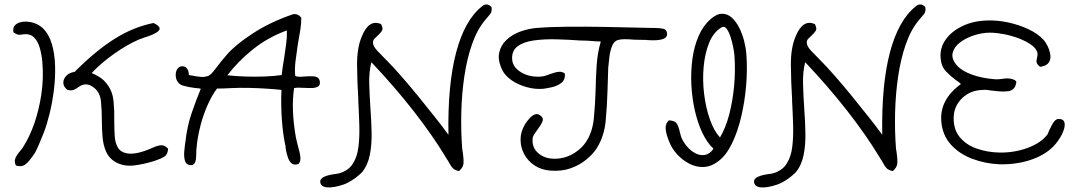

<svg xmlns="http://www.w3.org/2000/svg" viewBox="-20 -708 4792 852"><path d="M494 12Q464 -5 451 -34.5Q438 -64 435 -100.5Q432 -137 432 -172Q432 -219 428 -258.5Q424 -298 398 -318Q363 -347 329 -322Q311 -309 300 -307.5Q289 -306 278 -310Q261 -324 261 -341Q261 -358 274.5 -372Q288 -386 311 -389Q406 -484 489 -536Q572 -588 661 -606Q699 -588 684.5 -572Q670 -556 619 -541Q613 -539 609 -537Q600 -534 597 -533Q542 -509 484.5 -468Q427 -427 387 -384Q402 -378 421.5 -366Q441 -354 457 -332Q480 -301 484 -258Q488 -215 487 -174Q487 -137 489 -105Q491 -73 503.5 -52.5Q516 -32 546 -27Q567 -24 595 -30.5Q623 -37 654 -51Q683 -64 697.5 -63.5Q712 -63 726 -48Q724 -23 711 -14Q698 -5 666 6Q614 22 572 26.5Q530 31 494 12ZM52 27 50 25Q43 11 47.5 -3.5Q52 -18 71 -40Q82 -53 84 -58Q112 -102 132.5 -161Q153 -220 163.5 -289.5Q174 -359 168 -432Q165 -466 156.5 -495.5Q148 -525 131 -542Q114 -559 85 -556Q66 -552 57.5 -555Q49 -558 41 -564H40Q35 -585 47.5 -597Q60 -609 82 -611.5Q104 -614 127.5 -607Q151 -600 169 -584Q197 -557 210 -513Q223 -469 224.5 -415.5Q226 -362 219 -307Q212 -252 200 -203.5Q188 -155 175 -121Q159 -81 150.5 -61.5Q142 -42 134 -28Q108 11 91.5 22.5Q75 34 52 27Z M819 24Q804 20 800 3Q796 -14 797.5 -34.5Q799 -55 801 -68Q802 -72 802 -73Q810 -146 829.5 -203.5Q849 -261 871 -314Q864 -316 857 -316.5Q850 -317 842 -318Q817 -321 792.5 -328Q768 -335 761 -362Q757 -384 765 -399Q773 -414 789 -414Q803 -414 810.5 -403Q818 -392 818 -375Q822 -374 830 -373Q849 -369 869 -367Q889 -365 906 -372Q917 -377 939 -406.5Q961 -436 989 -468Q1027 -511 1103 -560.5Q1179 -610 1278 -644Q1286 -647 1297 -644Q1308 -641 1317 -629Q1317 -604 1313 -577.5Q1309 -551 1304 -525Q1303 -521 1302.5 -516Q1302 -511 1301 -507Q1296 -475 1291.5 -438Q1287 -401 1290 -372Q1295 -368 1305.5 -367.5Q1316 -367 1338 -369Q1370 -371 1383 -367Q1396 -363 1399 -348Q1402 -331 1392 -324.5Q1382 -318 1365.5 -317.5Q1349 -317 1333 -318H1332H1330Q1317 -319 1305 -319Q1293 -319 1285 -317Q1278 -271 1280 -215.5Q1282 -160 1293 -98Q1295 -90 1297 -81Q1299 -72 1301 -64Q1312 -27 1313 -8.5Q1314 10 1305 19L1304 20Q1284 26 1273.5 16.5Q1263 7 1257.5 -9.5Q1252 -26 1249 -41Q1249 -42 1249 -43Q1248 -47 1247.5 -51Q1247 -55 1247 -59Q1236 -108 1231 -174Q1226 -240 1229 -309Q1203 -312 1165 -314.5Q1127 -317 1085.5 -318Q1044 -319 1005 -317Q989 -316 973 -315.5Q957 -315 943 -315Q921 -286 901.5 -242.5Q882 -199 869 -148.5Q856 -98 852 -49Q851 -43 851 -29Q851 -17 849.5 -3Q848 11 841.5 19Q835 27 819 24ZM989 -374Q1024 -370 1067 -368.5Q1110 -367 1153 -368.5Q1196 -370 1230 -375Q1232 -392 1234.5 -410.5Q1237 -429 1241 -451Q1246 -483 1250 -514Q1254 -545 1253 -573Q1170 -543 1103 -489.5Q1036 -436 989 -374Z M1507 110Q1461 126 1432 123.5Q1403 121 1401 99Q1398 72 1476 63Q1499 59 1518 46.5Q1537 34 1547 16Q1565 -12 1570.5 -55.5Q1576 -99 1574.5 -151Q1573 -203 1570 -258Q1570 -264 1570 -267Q1565 -346 1564.5 -420.5Q1564 -495 1585 -545Q1617 -625 1671 -601Q1679 -585 1677 -576.5Q1675 -568 1655 -549Q1647 -542 1641 -535.5Q1635 -529 1635 -518Q1636 -502 1655 -482Q1674 -462 1694 -442Q1721 -415 1758 -373Q1795 -331 1834.5 -282.5Q1874 -234 1910 -188.5Q1946 -143 1970 -110Q1966 -331 2004 -475Q2042 -619 2119 -680Q2140 -698 2161 -677Q2162 -670 2162 -665.5Q2162 -661 2161 -658Q2160 -651 2153.5 -643.5Q2147 -636 2132 -618Q2097 -576 2074.5 -511.5Q2052 -447 2040.5 -369Q2029 -291 2027 -208.5Q2025 -126 2031 -48Q2032 -44 2032.5 -39Q2033 -34 2034 -29Q2039 7 2036 22Q2033 37 2017 51Q2000 48 1991 40Q1982 32 1967 4Q1964 -1 1961.5 -4.5Q1959 -8 1957 -12Q1899 -108 1815.5 -215Q1732 -322 1628 -432Q1617 -389 1618.5 -335Q1620 -281 1624 -224Q1628 -170 1629 -117.5Q1630 -65 1621 -20Q1612 25 1586 57Q1583 60 1571 70.5Q1559 81 1542 92Q1525 103 1507 110Z M2422 49Q2382 46 2352 26Q2322 6 2306 -24Q2290 -54 2290 -89Q2290 -124 2310 -157Q2311 -158 2312 -160Q2317 -168 2328 -181Q2339 -194 2353 -200Q2367 -206 2382 -192Q2392 -183 2387.5 -170Q2383 -157 2364 -131Q2345 -106 2344 -97Q2338 -52 2372.5 -25Q2407 2 2463 -5Q2497 -9 2529.5 -29.5Q2562 -50 2581 -79Q2609 -122 2615 -181.5Q2621 -241 2623 -308Q2624 -361 2627.5 -416.5Q2631 -472 2646 -524Q2636 -524 2626.5 -524.5Q2617 -525 2606 -526Q2596 -527 2586 -527.5Q2576 -528 2565 -528Q2563 -528 2559 -528Q2506 -532 2450.5 -533.5Q2395 -535 2348.5 -528.5Q2302 -522 2275.5 -501.5Q2249 -481 2253 -441Q2257 -408 2293.5 -386.5Q2330 -365 2379 -368Q2391 -369 2402 -372.5Q2413 -376 2423 -380Q2448 -389 2462 -389.5Q2476 -390 2486 -382L2487 -379Q2488 -353 2470 -339.5Q2452 -326 2429 -321Q2406 -316 2391 -314Q2354 -311 2316.5 -321.5Q2279 -332 2250 -352Q2221 -372 2209 -397Q2188 -440 2195 -473.5Q2202 -507 2227.5 -531Q2253 -555 2289 -568Q2325 -581 2362 -584Q2426 -589 2504.5 -589.5Q2583 -590 2665.5 -588.5Q2748 -587 2825 -585Q2838 -585 2851 -584.5Q2864 -584 2877 -584Q2879 -584 2884 -584Q2902 -584 2920.5 -581Q2939 -578 2940 -559Q2944 -524 2854 -530Q2851 -531 2839 -531Q2827 -531 2813.5 -531.5Q2800 -532 2792 -532Q2771 -534 2753 -534Q2735 -534 2724 -531Q2706 -527 2697 -506Q2688 -485 2684.5 -458Q2681 -431 2679 -407Q2678 -391 2678 -375Q2678 -359 2677 -343Q2677 -335 2676.5 -327Q2676 -319 2676 -311Q2674 -237 2667.5 -170Q2661 -103 2628 -50Q2612 -25 2582.5 -0.5Q2553 24 2513 38.5Q2473 53 2422 49Z M3167 8Q3135 32 3101.5 33Q3068 34 3038 18Q3008 2 2985 -23Q2962 -48 2951 -76Q2936 -111 2934 -134.5Q2932 -158 2946 -172L2948 -174Q2971 -173 2980.5 -163Q2990 -153 2997 -121Q2999 -114 3000.5 -108Q3002 -102 3004 -97Q3013 -76 3029.5 -57Q3046 -38 3066.5 -27.5Q3087 -17 3108 -20.5Q3129 -24 3146 -48Q3118 -74 3097 -118Q3076 -162 3063.5 -217Q3051 -272 3048 -331Q3045 -390 3052.5 -446Q3060 -502 3080 -548Q3100 -594 3132 -622Q3160 -647 3184 -647Q3208 -647 3227 -630Q3246 -613 3260 -585.5Q3274 -558 3282 -526.5Q3290 -495 3292 -467Q3297 -401 3291 -329Q3285 -257 3269 -189.5Q3253 -122 3227.5 -70Q3202 -18 3167 8ZM3175 -98Q3200 -140 3215.5 -198.5Q3231 -257 3237.5 -325.5Q3244 -394 3239 -463Q3238 -476 3233.5 -499Q3229 -522 3221.5 -545Q3214 -568 3204 -581Q3194 -594 3181 -586Q3146 -565 3127 -518.5Q3108 -472 3102.5 -412Q3097 -352 3104.5 -291Q3112 -230 3130 -178.5Q3148 -127 3175 -98Z M3432 110Q3386 126 3357 123.5Q3328 121 3326 99Q3323 72 3401 63Q3424 59 3443 46.5Q3462 34 3472 16Q3490 -12 3495.5 -55.5Q3501 -99 3499.5 -151Q3498 -203 3495 -258Q3495 -264 3495 -267Q3490 -346 3489.5 -420.5Q3489 -495 3510 -545Q3542 -625 3596 -601Q3604 -585 3602 -576.5Q3600 -568 3580 -549Q3572 -542 3566 -535.5Q3560 -529 3560 -518Q3561 -502 3580 -482Q3599 -462 3619 -442Q3646 -415 3683 -373Q3720 -331 3759.5 -282.5Q3799 -234 3835 -188.5Q3871 -143 3895 -110Q3891 -331 3929 -475Q3967 -619 4044 -680Q4065 -698 4086 -677Q4087 -670 4087 -665.5Q4087 -661 4086 -658Q4085 -651 4078.5 -643.5Q4072 -636 4057 -618Q4022 -576 3999.5 -511.5Q3977 -447 3965.5 -369Q3954 -291 3952 -208.5Q3950 -126 3956 -48Q3957 -44 3957.5 -39Q3958 -34 3959 -29Q3964 7 3961 22Q3958 37 3942 51Q3925 48 3916 40Q3907 32 3892 4Q3889 -1 3886.5 -4.5Q3884 -8 3882 -12Q3824 -108 3740.5 -215Q3657 -322 3553 -432Q3542 -389 3543.5 -335Q3545 -281 3549 -224Q3553 -170 3554 -117.5Q3555 -65 3546 -20Q3537 25 3511 57Q3508 60 3496 70.5Q3484 81 3467 92Q3450 103 3432 110Z M4413 21Q4351 18 4294 -3.5Q4237 -25 4199.5 -66.5Q4162 -108 4157 -169Q4149 -266 4244 -335Q4243 -336 4242 -337Q4241 -338 4240 -339Q4236 -342 4232 -345.5Q4228 -349 4221 -353Q4198 -370 4177.5 -391.5Q4157 -413 4154 -450Q4150 -494 4175.5 -531Q4201 -568 4249 -591.5Q4297 -615 4358 -617Q4405 -619 4453.5 -608.5Q4502 -598 4543.5 -578.5Q4585 -559 4609 -533Q4619 -523 4628 -505Q4637 -487 4640.5 -467Q4644 -447 4635 -432Q4626 -417 4600 -412H4595Q4583 -421 4580.5 -429.5Q4578 -438 4582 -451Q4585 -466 4584 -472Q4580 -492 4557 -508.5Q4534 -525 4501.5 -537.5Q4469 -550 4434.5 -556.5Q4400 -563 4373 -563Q4339 -563 4303 -551.5Q4267 -540 4240.5 -520Q4214 -500 4207.5 -473.5Q4201 -447 4226 -418Q4248 -393 4294 -376.5Q4340 -360 4399 -356Q4406 -356 4413 -356.5Q4420 -357 4427 -358Q4469 -365 4489 -348L4490 -344Q4486 -313 4463 -305.5Q4440 -298 4382 -306Q4381 -306 4380 -306Q4369 -308 4359.5 -309Q4350 -310 4342 -309Q4287 -308 4250.5 -273.5Q4214 -239 4212 -189Q4210 -135 4238.5 -100Q4267 -65 4314.5 -48.5Q4362 -32 4416 -31Q4481 -30 4539.5 -51.5Q4598 -73 4627 -110Q4628 -111 4630 -115Q4632 -119 4636 -130Q4649 -158 4658 -169Q4667 -180 4677 -180Q4700 -181 4704 -162.5Q4708 -144 4692 -111Q4675 -79 4653 -57Q4614 -18 4550.5 2.5Q4487 23 4413 21Z"/></svg>

Font: Yuji Hentaigana Akebono
Style: Regular
Weight: 400
Designer: Kataoka Yuji
Foundry: Kinuta Font Factory
Version: Version 3.002